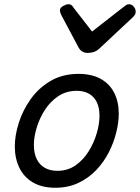

<svg xmlns="http://www.w3.org/2000/svg" viewBox="-20 -868 661 907"><path d="M241 19Q179 19 136 -6Q93 -31 71.5 -75.5Q50 -120 50 -176Q50 -229 69 -288.5Q88 -348 125.5 -400.5Q163 -453 219.5 -486Q276 -519 351 -519Q413 -519 455.5 -495.5Q498 -472 519.5 -429.5Q541 -387 541 -331Q541 -291 529.5 -243.5Q518 -196 494.5 -149.5Q471 -103 435 -65Q399 -27 350.5 -4Q302 19 241 19ZM251 -61Q300 -61 337 -87Q374 -113 399 -153.5Q424 -194 437 -238.5Q450 -283 450 -321Q450 -360 437 -386Q424 -412 400 -425.5Q376 -439 343 -439Q293 -439 255 -413.5Q217 -388 191.5 -348Q166 -308 153 -264Q140 -220 140 -183Q140 -144 153.5 -116.5Q167 -89 192 -75Q217 -61 251 -61ZM590 -848Q602 -848 611.5 -837Q621 -826 621 -814Q621 -804 617.5 -798.5Q614 -793 610 -789L451 -640Q437 -627 423.5 -622.5Q410 -618 393 -618Q380 -618 369 -624.5Q358 -631 351 -644L270 -796Q266 -804 264.5 -809.5Q263 -815 263 -819Q263 -831 278 -839.5Q293 -848 302 -848Q313 -848 318.5 -843Q324 -838 328 -831L415 -719L561 -833Q568 -838 574.5 -843Q581 -848 590 -848Z"/></svg>

Font: Playwrite DE LA
Style: Regular
Weight: 400
Designer: Veronika Burian, José Scaglione
Foundry: TypeTogether
Version: Version 1.002